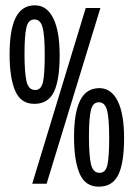

<svg xmlns="http://www.w3.org/2000/svg" viewBox="-20 -690 502 721"><path d="M109 -300Q58 -300 37 -349Q16 -398 16 -486Q16 -578 39 -624Q62 -670 111 -670Q156 -670 180 -621.5Q204 -573 204 -483Q204 -388 182 -344Q160 -300 109 -300ZM101 0 302 -660H357L155 0ZM112 -352Q135 -352 141.5 -382.5Q148 -413 148 -482Q148 -557 140 -587Q132 -617 109 -617Q86 -617 79 -586Q72 -555 72 -488Q72 -418 79.5 -385Q87 -352 112 -352ZM351 11Q300 11 279 -38Q258 -87 258 -175Q258 -267 281 -313Q304 -359 353 -359Q398 -359 422 -310.5Q446 -262 446 -172Q446 -77 424 -33Q402 11 351 11ZM354 -41Q377 -41 383.5 -71.5Q390 -102 390 -171Q390 -246 382 -276Q374 -306 351 -306Q328 -306 321 -275Q314 -244 314 -177Q314 -107 321.5 -74Q329 -41 354 -41Z"/></svg>

Font: Bricolage Grotesque 48pt Condensed ExtraLight
Style: Regular
Weight: 200
Width: 3
Designer: Mathieu Triay
Foundry: Atelier Triay
Version: Version 1.000; ttfautohint (v1.8.4.7-5d5b);gftools[0.9.32]